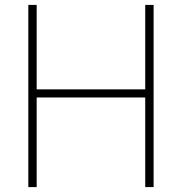

<svg xmlns="http://www.w3.org/2000/svg" viewBox="-20 -760 739 780"><path d="M95 0V-740H129V-397H570V-740H604V0H570V-364H129V0Z"/></svg>

Font: Encode Sans Condensed Thin Thin
Style: Regular
Weight: 250
Version: Version 3.002